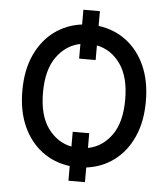

<svg xmlns="http://www.w3.org/2000/svg" viewBox="-59 -865 880 1003"><g transform="rotate(5 380.5 -363.5)"><path d="M424 84.5H337.4V7.5Q255.3 -2.8 191.9 -50.1Q128.6 -97.3 92.5 -176.8Q56.5 -256.4 56.5 -363.3Q56.5 -470.5 92.5 -550.1Q128.6 -629.6 191.9 -677Q255.3 -724.4 337.4 -734.7V-812.1H424V-734.7Q506 -724.4 569.2 -677Q632.5 -629.6 668.3 -550.1Q704.2 -470.5 704.2 -363.3Q704.2 -256 668.3 -176.7Q632.5 -97.3 569.2 -50.1Q506 -2.8 424 7.5ZM337.4 -94.5V-172.2H424V-94.8Q498.9 -109.4 547.4 -176.5Q595.9 -243.6 595.9 -363.3Q595.9 -482.6 547.4 -550.2Q498.9 -617.9 424 -632.5V-555.8H337.4V-632.5Q262.4 -617.9 213.6 -550.2Q164.8 -482.6 164.8 -363.3Q164.8 -243.6 213.6 -176.5Q262.4 -109.4 337.4 -94.5Z"/></g></svg>

Font: Linik Sans Medium
Style: Regular
Weight: 500
Designer: Rasmus Andersson (font), Cristiano Sobral (main changes)
Foundry: rsms
Version: Version 3.018;June 1, 2022;FontCreator 14.0.0.2814 64-bit; t